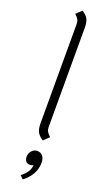

<svg xmlns="http://www.w3.org/2000/svg" viewBox="-184 -753 593 1033"><g transform="rotate(20 113.0 -236.5)"><path d="M89 -72V-640Q89 -655 83.5 -665Q78 -675 63 -689L94 -718Q118 -704 127.5 -686Q137 -668 137 -636V-68Q137 -53 142.5 -43Q148 -33 163 -19L132 11Q108 -4 98.5 -22Q89 -40 89 -72ZM167 126Q167 162 149.5 192.5Q132 223 102 245L84 227Q128 194 131 153Q123 158 110 158Q96 158 88 148.5Q80 139 80 122Q80 103 93 88.5Q106 74 124 74Q144 74 155.5 88Q167 102 167 126Z"/></g></svg>

Font: KoHo Light
Style: Regular
Weight: 300
Version: Version 1.000; ttfautohint (v1.6)